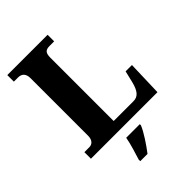

<svg xmlns="http://www.w3.org/2000/svg" viewBox="-267 -826 1159 1159"><g transform="rotate(-45 312.0 -246.5)"><path d="M23 0H591L598 -225H544L526 -150C511 -89 488 -64 451 -64H281V-604C281 -643 292 -658 327 -658H367V-714H23V-658H59C87 -658 109 -643 109 -602V-110C109 -71 87 -56 66 -56H23ZM223 208V221H285C318 178 362 113 379 71V61H263C256 104 235 169 223 208Z"/></g></svg>

Font: Noto Serif Georgian SemiCondensed ExtraBold
Style: Regular
Weight: 800
Width: 4
Designer: Monotype Design Team, Akaki Razmadze
Foundry: Google LLC
Version: Version 2.003